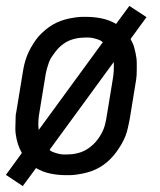

<svg xmlns="http://www.w3.org/2000/svg" viewBox="-21 -585 541 650"><path d="M56 45 -1 7 53 -67Q49 -74 45.5 -82Q42 -90 39.5 -98Q37 -106 35 -115Q33 -124 32 -132.5Q31 -141 31 -150Q31 -159 31.5 -170Q32 -181 32 -189.5Q32 -198 34 -205L56 -339Q58 -353 61.5 -367.5Q65 -382 70.5 -396Q76 -410 83.5 -423.5Q91 -437 100 -449.5Q109 -462 120.5 -473Q132 -484 144.5 -493Q157 -502 171 -508.5Q185 -515 199.5 -519Q214 -523 231 -525.5Q248 -528 258 -528H270Q298 -528 324 -522.5Q350 -517 372 -504L417 -565L475 -527L421 -453Q425 -446 428.5 -438Q432 -430 434 -422Q436 -414 438 -405Q440 -396 441 -387.5Q442 -379 442 -370Q442 -361 442 -350Q442 -339 441.5 -330.5Q441 -322 440 -316L418 -181Q415 -167 412 -152.5Q409 -138 403.5 -124Q398 -110 390 -96.5Q382 -83 373 -70.5Q364 -58 353 -47Q342 -36 329.5 -27Q317 -18 303 -11.5Q289 -5 274 -1Q259 3 242 5.5Q225 8 216 8H203Q175 8 149 2.5Q123 -3 101 -16ZM110 -145 327 -442Q324 -445 320.5 -447Q317 -449 313 -450.5Q309 -452 304 -453.5Q299 -455 294 -456Q289 -457 285.5 -457.5Q282 -458 279 -458H270Q261 -458 251 -457Q241 -456 231 -453.5Q221 -451 212 -447Q203 -443 194.5 -437Q186 -431 179 -424Q172 -417 165.5 -408.5Q159 -400 153.5 -391.5Q148 -383 144.5 -373.5Q141 -364 138 -353Q135 -342 134 -336L113 -208Q110 -192 109 -176.5Q108 -161 110 -145ZM195 -62H204Q213 -62 222.5 -63Q232 -64 242 -66.5Q252 -69 261 -73Q270 -77 278.5 -83Q287 -89 294.5 -96Q302 -103 308.5 -111.5Q315 -120 320 -128.5Q325 -137 329 -146.5Q333 -156 335.5 -167Q338 -178 339 -184L360 -312Q363 -328 364 -344Q365 -360 364 -375L147 -78Q149 -75 152.5 -73Q156 -71 160.5 -69.5Q165 -68 169.5 -66.5Q174 -65 179 -64Q184 -63 188 -62.5Q192 -62 195 -62Z"/></svg>

Font: Iosevka Term Oblique
Style: Regular
Weight: 400
Italic angle: -9°
Monospace: yes
Designer: Belleve Invis
Foundry: Belleve Invis
Version: Version 31.4.0